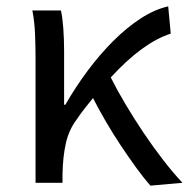

<svg xmlns="http://www.w3.org/2000/svg" viewBox="-20 -576 595 605"><path d="M454 9Q432 -16 408.5 -48.5Q385 -81 361 -117Q337 -153 314.5 -191.5Q292 -230 273 -267Q260 -251 247 -234.5Q234 -218 222 -200Q197 -167 187.5 -124.5Q178 -82 177 -28V0H92V-394Q92 -427 90.5 -467Q89 -507 82 -543H172Q177 -521 179.5 -486.5Q182 -452 182 -416V-246H186Q218 -302 256.5 -353.5Q295 -405 336.5 -446.5Q378 -488 422 -517Q466 -546 510 -556L518 -470Q430 -442 329 -332Q349 -292 375.5 -247.5Q402 -203 431.5 -159Q461 -115 492.5 -74Q524 -33 555 0Z"/></svg>

Font: Kinto Sans
Style: Regular
Weight: 400
Designer: Authors: Ryoko NISHIZUKA  (kana & ideographs); Paul D. Hunt (Latin, Greek & Cyrillic); Wenlong ZHANG  (bopomofo); Sandol
Foundry: Adobe Systems Incorporated, ookami Inc.
Version: Version 0.001